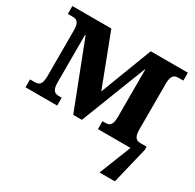

<svg xmlns="http://www.w3.org/2000/svg" viewBox="-161 -711 1114 1097"><g transform="rotate(30 396.0 -163.0)"><path d="M15 0H224V-52H207C181 -52 160 -59 160 -116V-429H164L330 0H387L554 -429H557V-116C557 -59 536 -52 511 -52H493V0H708L625 210H726L784 -30V-52H745C721 -52 699 -59 699 -116V-420C699 -476 721 -484 745 -484H777V-536H532L402 -196L272 -536H15V-484H46C71 -484 92 -477 92 -420V-116C92 -59 71 -52 46 -52H15Z"/></g></svg>

Font: Noto Serif SemiCondensed
Style: Bold
Weight: 700
Width: 4
Designer: Monotype Design Team
Foundry: Monotype Imaging Inc.
Version: Version 2.015